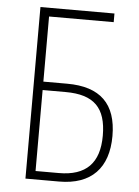

<svg xmlns="http://www.w3.org/2000/svg" viewBox="-52 -755 575 796"><g transform="rotate(5 235.5 -357.0)"><path d="M84 0H224C358 0 428 -74 428 -207C428 -341 360 -407 222 -407H123V-678H392V-714H84ZM123 -35V-372H219C337 -372 388 -321 388 -205C388 -91 333 -35 220 -35Z"/></g></svg>

Font: Noto Sans Condensed ExtraLight
Style: Regular
Weight: 200
Width: 3
Designer: Monotype Design Team
Foundry: Monotype Imaging Inc.
Version: Version 2.013